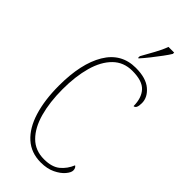

<svg xmlns="http://www.w3.org/2000/svg" viewBox="-293 -986 1050 1050"><g transform="rotate(45 232.0 -460.5)"><path d="M275 10Q200 10 149.5 -35.5Q99 -81 73.5 -164Q48 -247 48 -358Q48 -528 106.5 -626Q165 -724 277 -724Q356 -724 396.5 -689.5Q437 -655 437 -611Q437 -567 416 -567Q416 -629 384.5 -664Q353 -699 275 -699Q208 -699 163.5 -655Q119 -611 97.5 -534Q76 -457 76 -358Q76 -258 97.5 -180.5Q119 -103 163 -59Q207 -15 275 -15Q336 -15 369 -42.5Q402 -70 419 -112Q432 -104 432 -85Q432 -69 413 -46.5Q394 -24 359 -7Q324 10 275 10ZM247 -784Q269 -824 289.5 -860.5Q310 -897 322 -931H366V-921Q356 -904 336 -877Q316 -850 293.5 -821.5Q271 -793 251 -771H247Z"/></g></svg>

Font: Noto Serif Armenian Condensed Thin
Style: Regular
Weight: 100
Width: 3
Designer: Monotype Design Team
Foundry: Monotype Imaging Inc.
Version: Version 2.008; ttfautohint (v1.8.4.7-5d5b)